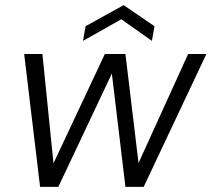

<svg xmlns="http://www.w3.org/2000/svg" viewBox="-20 -727 823 747"><path d="M136 0 74 -517H145L189 -83H184L388 -517H468L520 -84H515L712 -517H783L539 0H468L414 -451H420L207 0ZM303 -568 313 -625 461 -707 581 -625 571 -568 452 -652Z"/></svg>

Font: DM Sans 11pt Light
Style: Italic
Weight: 300
Italic angle: -10°
Version: Version 4.004;gftools[0.9.30]